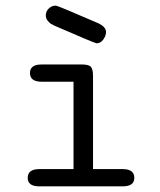

<svg xmlns="http://www.w3.org/2000/svg" viewBox="-20 -659 565 679"><path d="M142 -604Q142 -619 152.5 -629Q163 -639 176 -639H178Q184 -639 327 -577Q355 -564 355 -546Q355 -533 345.5 -519.5Q336 -506 322 -506H321Q316 -506 173 -568Q163 -573 159 -575.5Q155 -578 148.5 -586Q142 -594 142 -604ZM78 -30Q78 -61 119 -61H240V-370H127Q86 -370 86 -401Q86 -431 127 -431H269Q294 -431 301.5 -422.5Q309 -414 309 -390V-61H414Q455 -61 455 -30Q455 0 414 0H119Q78 0 78 -30Z"/></svg>

Font: CMU Typewriter Text
Style: Regular
Weight: 500
Monospace: yes
Version: Version 0.7.0